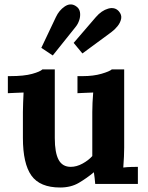

<svg xmlns="http://www.w3.org/2000/svg" viewBox="-20 -819 658 855"><path d="M248 16Q158 16 120 -37Q82 -90 82 -205V-320Q82 -338 83 -361.5Q84 -385 85 -407Q69 -406 47.5 -405.5Q26 -405 15 -404V-480H25Q87 -480 123 -490Q159 -500 169 -510H224V-204Q224 -139 241 -107.5Q258 -76 295 -76Q321 -76 347.5 -90.5Q374 -105 391 -124V-320Q391 -338 392 -361.5Q393 -385 395 -407Q379 -406 357.5 -405.5Q336 -405 325 -404V-480H349Q396 -480 432 -490.5Q468 -501 478 -510H533V-161Q533 -147 532 -121.5Q531 -96 529 -73Q545 -75 564.5 -75.5Q584 -76 594 -76V0H404Q403 -13 401.5 -26Q400 -39 398 -52Q367 -26 331.5 -5Q296 16 248 16ZM215 -572 164 -606 229 -743Q243 -773 268 -790Q293 -807 316 -793Q333 -783 336 -765.5Q339 -748 333 -729.5Q327 -711 315 -697ZM347 -581 308 -628 407 -743Q432 -772 461.5 -780.5Q491 -789 509 -769Q523 -753 519.5 -735.5Q516 -718 503.5 -702.5Q491 -687 476 -676Z"/></svg>

Font: Lora
Style: Bold
Weight: 700
Designer: Olga Karpushina, Alexei Vanyashin (Cyrillic)
Foundry: Cyreal
Version: Version 3.006; ttfautohint (v1.8.4.7-5d5b);gftools[0.9.30]